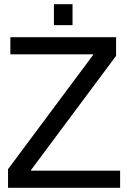

<svg xmlns="http://www.w3.org/2000/svg" viewBox="-20 -888 606 908"><path d="M126 -83V-81H548V0H18V-88L421 -629V-631H29V-712H529V-624ZM235 -769V-868H323V-769Z"/></svg>

Font: CST
Style: Regular
Weight: 400
Version: Version 1.00